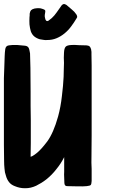

<svg xmlns="http://www.w3.org/2000/svg" viewBox="-21 -952 602 983"><path d="M447.3 -148.4Q447.3 -148.4 447.3 -148.4Q446.3 -120.1 448.2 -86.9Q448.2 -71.3 448.2 -55.7Q448.2 -40 448.2 -25.4Q447.3 -8.8 443.4 -4.9Q440.4 -1 422.9 1Q405.3 2.9 373 2Q339.8 1 322.3 1Q316.4 1 312.5 -2.9Q308.6 -7.8 308.6 -15.6Q307.6 -30.3 307.6 -43.9Q306.6 -58.6 307.6 -72.3Q307.6 -86.9 307.6 -107.4Q307.6 -128.9 307.6 -147.5Q291 -114.3 267.6 -85.9Q245.1 -56.6 215.8 -33.2Q203.1 -23.4 190.4 -15.6Q177.7 -7.8 164.1 -1Q136.7 11.7 109.4 11.7Q107.4 11.7 105.5 11.7Q80.1 11.7 54.7 1Q36.1 -5.9 25.4 -19.5Q14.6 -33.2 9.8 -50.8Q2.9 -69.3 2 -88.9Q0 -108.4 0 -127.9Q0 -141.6 -1 -210.9Q-1 -280.3 -1 -360.4Q-1 -393.6 -1 -425.8Q-1 -446.3 -1 -465.8Q-1 -516.6 -1 -551.8Q0 -583 1 -607.4Q2 -632.8 2.9 -664.1Q2.9 -673.8 3.9 -682.6Q4.9 -691.4 5.9 -700.2Q6.8 -708 11.7 -713.9Q16.6 -718.8 24.4 -719.7Q42 -722.7 66.4 -721.7Q90.8 -719.7 108.4 -717.8Q116.2 -716.8 122.1 -711.9Q127 -707 128.9 -698.2Q129.9 -693.4 130.9 -688.5Q131.8 -683.6 132.8 -678.7Q133.8 -658.2 134.8 -603.5Q135.7 -548.8 135.7 -481.4Q135.7 -446.3 135.7 -409.2Q136.7 -372.1 136.7 -336.9Q136.7 -271.5 136.7 -219.7Q135.7 -168 135.7 -149.4Q135.7 -149.4 143.6 -152.3Q151.4 -156.2 164.1 -166Q187.5 -183.6 220.7 -227.5Q252.9 -271.5 276.4 -355.5Q290 -405.3 295.9 -460Q302.7 -514.6 304.7 -558.6Q305.7 -582 305.7 -600.6Q306.6 -619.1 306.6 -629.9Q306.6 -647.5 305.7 -656.2Q305.7 -664.1 306.6 -681.6Q307.6 -705.1 315.4 -712.9Q322.3 -720.7 345.7 -721.7Q360.4 -722.7 383.8 -720.7Q407.2 -719.7 421.9 -719.7Q432.6 -718.8 437.5 -714.8Q442.4 -710 445.3 -700.2Q446.3 -693.4 447.3 -686.5Q447.3 -680.7 447.3 -673.8Q448.2 -651.4 448.2 -617.2Q448.2 -583 448.2 -543.9Q448.2 -487.3 448.2 -435.5Q448.2 -382.8 448.2 -367.2Q448.2 -312.5 448.2 -257.8Q447.3 -203.1 447.3 -148.4ZM182.6 -751Q166 -755.9 154.3 -765.6Q142.6 -775.4 136.7 -792Q131.8 -808.6 129.9 -827.1Q128.9 -845.7 129.9 -863.3Q130.9 -868.2 130.9 -873Q130.9 -877.9 130.9 -881.8Q132.8 -893.6 137.7 -899.4Q143.6 -905.3 155.3 -908.2Q166 -910.2 176.8 -910.2Q187.5 -910.2 197.3 -906.2Q207 -903.3 210 -899.4Q211.9 -895.5 210 -885.7Q208 -877 208 -869.1Q209 -860.4 211.9 -851.6Q214.8 -845.7 217.8 -844.7Q220.7 -842.8 226.6 -845.7Q231.4 -848.6 235.4 -852.5Q240.2 -855.5 244.1 -859.4Q257.8 -872.1 268.6 -887.7Q279.3 -902.3 290 -918Q291 -918.9 292 -920.9Q293 -921.9 293.9 -923.8Q298.8 -929.7 303.7 -930.7Q304.7 -931.6 305.7 -931.6Q309.6 -931.6 315.4 -928.7Q316.4 -928.7 317.4 -927.7Q319.3 -926.8 320.3 -925.8Q333 -915 346.7 -903.3Q360.4 -892.6 370.1 -877.9Q373 -873 374 -868.2Q375 -863.3 371.1 -858.4Q358.4 -836.9 343.8 -817.4Q329.1 -796.9 308.6 -780.3Q289.1 -764.6 267.6 -755.9Q246.1 -747.1 220.7 -747.1Q220.7 -747.1 220.7 -747.1Q210 -746.1 201.2 -748Q192.4 -749 182.6 -751Z"/></svg>

Font: KARPATY Font
Style: Regular
Weight: 400
Designer: Inna Sieryk
Version: Version 1.1